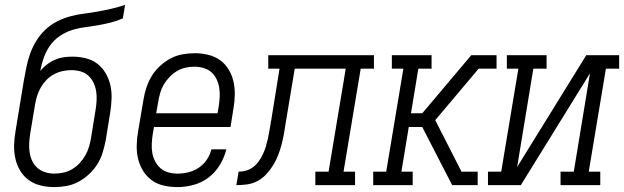

<svg xmlns="http://www.w3.org/2000/svg" viewBox="-20 -755 2545 783"><path d="M201 8Q173 8 146 1.5Q119 -5 97.5 -20.5Q76 -36 62.5 -58.5Q49 -81 43 -107Q37 -133 37.5 -161.5Q38 -190 43 -218L62 -334Q66 -357 69.5 -379.5Q73 -402 77 -425Q82 -453 87.5 -480.5Q93 -508 102.5 -535Q112 -562 127.5 -587.5Q143 -613 164.5 -633.5Q186 -654 212.5 -667.5Q239 -681 267 -688.5Q295 -696 323 -699.5Q351 -703 379 -708Q407 -713 435 -719.5Q463 -726 490 -735L481 -680Q456 -669 429.5 -662.5Q403 -656 376.5 -651.5Q350 -647 323.5 -643.5Q297 -640 271 -631.5Q245 -623 221.5 -606.5Q198 -590 182.5 -567Q167 -544 158 -518Q149 -492 144 -466Q156 -480 171.5 -492Q187 -504 204.5 -511.5Q222 -519 239.5 -521.5Q257 -524 275 -524Q303 -524 329.5 -517.5Q356 -511 376.5 -495.5Q397 -480 410.5 -457Q424 -434 430 -408Q436 -382 435 -354Q434 -326 430 -299L411 -182Q406 -157 398.5 -132.5Q391 -108 377 -85.5Q363 -63 343 -44.5Q323 -26 299.5 -13.5Q276 -1 250.5 3.5Q225 8 201 8ZM202 -47Q220 -47 238.5 -51Q257 -55 274 -65Q291 -75 304.5 -89.5Q318 -104 327.5 -120.5Q337 -137 342.5 -155Q348 -173 351 -191L370 -308Q373 -327 374 -346Q375 -365 372 -383.5Q369 -402 361 -418.5Q353 -435 339.5 -447Q326 -459 308 -464Q290 -469 271 -469Q253 -469 235 -465Q217 -461 200 -452Q183 -443 169.5 -429Q156 -415 146.5 -398.5Q137 -382 131.5 -364.5Q126 -347 123 -329L103 -209Q100 -189 99 -170Q98 -151 101 -132.5Q104 -114 112 -97.5Q120 -81 133.5 -69.5Q147 -58 165 -52.5Q183 -47 202 -47Z M704 8Q676 8 648.5 2Q621 -4 599.5 -19.5Q578 -35 564 -57.5Q550 -80 543.5 -106Q537 -132 537.5 -160.5Q538 -189 543 -218L565 -348Q569 -373 577 -397.5Q585 -422 598.5 -444.5Q612 -467 632 -485.5Q652 -504 675.5 -516.5Q699 -529 724.5 -533.5Q750 -538 775 -538Q802 -538 829 -531.5Q856 -525 877.5 -509.5Q899 -494 912.5 -471.5Q926 -449 932 -423Q938 -397 937.5 -368.5Q937 -340 932 -312L920 -237H608L603 -209Q600 -189 599 -169.5Q598 -150 601 -132Q604 -114 612.5 -97.5Q621 -81 634.5 -69Q648 -57 666.5 -52Q685 -47 704 -47Q726 -47 748.5 -52.5Q771 -58 790.5 -71Q810 -84 823.5 -104Q837 -124 842 -146H903Q895 -113 877 -83Q859 -53 831 -31.5Q803 -10 769.5 -1Q736 8 704 8ZM617 -293H867L872 -321Q875 -341 876 -360Q877 -379 874 -397.5Q871 -416 863 -432.5Q855 -449 842 -460.5Q829 -472 810.5 -477.5Q792 -483 773 -483Q755 -483 736.5 -479Q718 -475 701.5 -465Q685 -455 671 -440.5Q657 -426 647.5 -409.5Q638 -393 633 -375Q628 -357 625 -339Z M944 0 953 -55Q969 -55 984.5 -59.5Q1000 -64 1013.5 -74.5Q1027 -85 1036.5 -99Q1046 -113 1053 -128Q1060 -143 1064.5 -158.5Q1069 -174 1072.5 -189.5Q1076 -205 1078.5 -221Q1081 -237 1084 -252Q1084 -255 1084.5 -258Q1085 -261 1086 -264L1120 -475H1074V-530H1505V-475H1451L1381 -55H1428V0H1266V-55H1320L1390 -475H1182L1145 -253Q1142 -231 1138 -209.5Q1134 -188 1128.5 -166.5Q1123 -145 1115 -124Q1107 -103 1095 -83Q1083 -63 1067 -45.5Q1051 -28 1030.5 -17Q1010 -6 988 -3Q966 0 944 0Z M1502 0V-55H1555L1625 -475H1578V-530H1740V-475H1686L1656 -293H1702L1902 -530H2005V-475H1932L1755 -265L1862 -55H1928V0H1824L1702 -237H1647L1617 -55H1663V0Z M1970 0V-55H2024L2094 -475H2047V-530H2209V-475H2155L2089 -74L2371 -530H2505V-475H2451L2381 -55H2428V0H2266V-55H2320L2386 -456L2104 0Z"/></svg>

Font: Iosevka Curly Slab LtObl
Style: Regular
Weight: 300
Italic angle: -9°
Monospace: yes
Designer: Belleve Invis
Foundry: Belleve Invis
Version: Version 11.0.0; ttfautohint (v1.8.3)